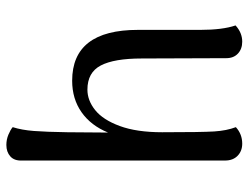

<svg xmlns="http://www.w3.org/2000/svg" viewBox="-109 -661 782 604"><g transform="rotate(-90 282.0 -359.0)"><path d="M504 -9Q481 12 453 12Q430 12 415.5 -1.5Q401 -15 401 -38L400 -304Q400 -391 378 -433Q356 -475 302 -475Q268 -475 237.5 -450.5Q207 -426 187.5 -373Q168 -320 168 -240Q168 -115 170.5 -76Q173 -37 184 -8Q162 12 132 12Q109 12 94 -2.5Q79 -17 79 -42V-681Q78 -705 92 -717.5Q106 -730 128 -730Q145 -730 160.5 -723.5Q176 -717 184 -710Q175 -682 172 -643.5Q169 -605 168 -538L167 -410Q189 -464 231 -493.5Q273 -523 330 -523Q490 -523 490 -316V-120Q490 -50 504 -9Z"/></g></svg>

Font: Arima Madurai Medium
Style: Regular
Weight: 500
Designer: Joana Correia and Natanael Gama
Foundry: NDISCOVER
Version: Version 1.020